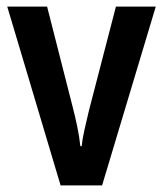

<svg xmlns="http://www.w3.org/2000/svg" viewBox="-20 -563 495 583"><path d="M164 0 2 -543H123L201 -237Q208 -210 214.5 -179Q221 -148 224 -119H228Q230 -140 236.5 -169Q243 -198 250 -227L332 -543H453L290 0Z"/></svg>

Font: Noto Sans Hebrew Condensed SemiBold
Style: Regular
Weight: 600
Width: 3
Designer: Monotype Design Team
Foundry: Monotype Imaging Inc.
Version: Version 2.004; ttfautohint (v1.8.4.7-5d5b)